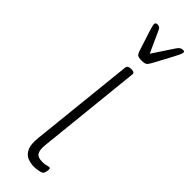

<svg xmlns="http://www.w3.org/2000/svg" viewBox="-249 -725 739 739"><g transform="rotate(45 120.5 -356.0)"><path d="M143 6Q127 6 110 -0.5Q93 -7 83.5 -26.5Q74 -46 78 -84L123 -513Q125 -525 142 -525H146Q163 -525 161 -513L116 -80Q114 -55 121.5 -42.5Q129 -30 154 -30Q168 -30 175.5 -32.5Q183 -35 188 -35Q193 -35 193 -28Q193 -21 191 -13.5Q189 -6 186 -3Q182 1 168 3.5Q154 6 143 6ZM233 -718Q241 -718 241 -712Q241 -707 234.5 -693.5Q228 -680 224 -673L186 -602Q177 -585 171 -580.5Q165 -576 148 -576Q132 -576 126 -580.5Q120 -585 115 -602L92 -673Q90 -680 86.5 -691.5Q83 -703 83 -709Q83 -718 93 -718Q99 -718 104 -715.5Q109 -713 113 -703L152 -617L209 -703Q215 -712 220.5 -715Q226 -718 233 -718Z"/></g></svg>

Font: Asap Condensed Condensed Thin
Style: Italic
Weight: 100
Width: 3
Italic angle: -6°
Designer: Pablo Cosgaya
Foundry: Omnibus-Type
Version: Version 3.001; ttfautohint (v1.8.4.7-5d5b)